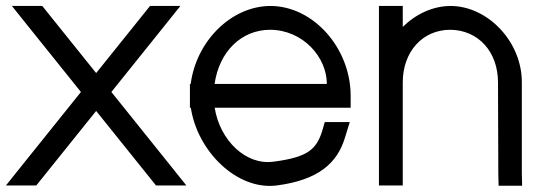

<svg xmlns="http://www.w3.org/2000/svg" viewBox="-43 -603 1808 645"><path d="M331.1 -294 531 -45 583 20H481L469 5L280 -230.3L91 5L79 20H-23L29 -45L228.9 -294L49 -518L-3 -583H99L111 -568L280 -357.6L449 -568L461 -583H563L511 -518Z M677.9 -321H1055C1055 -411 975 -502 865 -503C767.6 -503 693.3 -429.5 677.9 -321ZM598.1 -241H595V-281V-321H597.6C616.3 -464.5 733.1 -582.1 865 -583C1010 -583 1135 -441 1135 -281V-241H1095H678.2C695.7 -130.8 783.9 -46.6 876 -60H877C990 -75 1020 -100 1040 -165L1048 -193H1132L1116 -141C1090 -54 1025 2 887 20C754 37.4 620.1 -94.1 598.1 -241Z M1310 -512.6C1353.4 -555.4 1410.4 -582.5 1470 -583C1597 -583 1711 -461 1710 -326V-20L1711 21H1632L1631 -19L1630 -326C1630 -430 1563 -502 1470 -503C1377 -503 1310 -430 1310 -326V-286V-20V20H1230V-20V-286V-326V-543V-583H1310V-543Z"/></svg>

Font: Nordica Plus
Style: NordicaClassicLight
Weight: 300
Version: Version 1.01